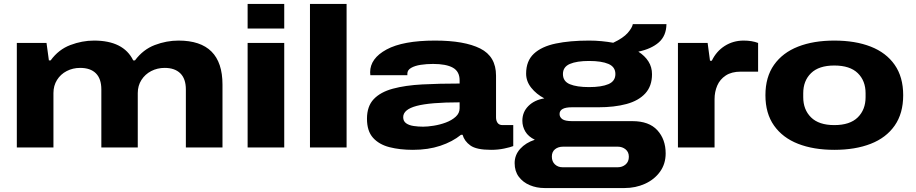

<svg xmlns="http://www.w3.org/2000/svg" viewBox="-20 -745 4626 970"><path d="M65 0V-528H215L227 -440H236Q276 -495 335.5 -517.5Q395 -540 455 -540Q604 -540 653 -440H662Q703 -495 762 -517.5Q821 -540 882 -540Q1104 -540 1104 -318V0H919V-293Q919 -347 891 -374.5Q863 -402 812 -402Q775 -402 744 -386Q713 -370 694.5 -341Q676 -312 676 -275V0H492V-293Q492 -347 464.5 -374.5Q437 -402 385 -402Q348 -402 317 -386Q286 -370 268 -341Q250 -312 250 -275V0Z M1231 -601V-725H1416V-601ZM1231 0V-528H1416V0Z M1546 0V-725H1731V0Z M2066 12Q2000 12 1947.5 -1.5Q1895 -15 1864.5 -49Q1834 -83 1834 -145Q1834 -208 1868 -244Q1902 -280 1965 -297Q2028 -314 2113.5 -318.5Q2199 -323 2302 -323V-339Q2302 -384 2268 -403Q2234 -422 2168 -422Q2135 -422 2105.5 -417.5Q2076 -413 2057 -402Q2038 -391 2038 -373V-365H1851Q1850 -372 1850 -380Q1850 -450 1933 -495Q2016 -540 2178 -540Q2326 -540 2406 -500Q2486 -460 2486 -363V-152Q2486 -135 2494 -124Q2502 -113 2519 -113H2573V-7Q2558 -1 2527 5.5Q2496 12 2461 12Q2387 12 2356.5 -10Q2326 -32 2317 -64H2309Q2266 -29 2204.5 -8.5Q2143 12 2066 12ZM2118 -105Q2140 -105 2171.5 -110Q2203 -115 2232.5 -126Q2262 -137 2282 -155Q2302 -173 2302 -198V-228Q2153 -228 2085 -210Q2017 -192 2017 -153Q2017 -133 2031.5 -122.5Q2046 -112 2069.5 -108.5Q2093 -105 2118 -105Z M2731 205Q2691 205 2656.5 190.5Q2622 176 2601 148Q2580 120 2580 79Q2580 38 2608 7Q2636 -24 2682 -39Q2649 -55 2634 -80.5Q2619 -106 2619 -135Q2619 -179 2649.5 -209.5Q2680 -240 2730 -248Q2690 -269 2664 -301.5Q2638 -334 2638 -373Q2638 -437 2677 -473.5Q2716 -510 2787.5 -525Q2859 -540 2956 -540Q2989 -540 3019.5 -537Q3050 -534 3078 -529Q3129 -553 3151.5 -579Q3174 -605 3177 -623H3347Q3346 -564 3308.5 -531Q3271 -498 3205 -484Q3238 -463 3256 -434.5Q3274 -406 3274 -370Q3274 -310 3240 -273Q3206 -236 3145 -219.5Q3084 -203 3002 -203H2869Q2807 -203 2807 -169Q2807 -153 2821 -143Q2835 -133 2871 -133H3175Q3259 -133 3301 -87Q3343 -41 3343 30Q3343 83 3314.5 122.5Q3286 162 3238.5 183.5Q3191 205 3135 205ZM2956 -305Q3019 -305 3054 -320Q3089 -335 3089 -371Q3089 -407 3054 -422Q3019 -437 2956 -437Q2894 -437 2859 -422Q2824 -407 2824 -371Q2824 -334 2859 -319.5Q2894 -305 2956 -305ZM2822 100H3101Q3124 100 3140.5 86Q3157 72 3157 47Q3157 23 3140.5 9.5Q3124 -4 3101 -4H2825Q2800 -4 2784 9Q2768 22 2768 46Q2768 71 2783.5 85.5Q2799 100 2822 100Z M3405 0V-528H3555L3567 -438H3576Q3599 -486 3641.5 -513Q3684 -540 3737 -540Q3779 -540 3810 -528V-383H3722Q3676 -383 3646.5 -363.5Q3617 -344 3603.5 -312.5Q3590 -281 3590 -244V0Z M4195 12Q4090 12 4012 -18.5Q3934 -49 3890.5 -110.5Q3847 -172 3847 -264Q3847 -356 3890.5 -417.5Q3934 -479 4012 -509.5Q4090 -540 4195 -540Q4301 -540 4379 -509.5Q4457 -479 4500 -417.5Q4543 -356 4543 -264Q4543 -172 4500 -110.5Q4457 -49 4379 -18.5Q4301 12 4195 12ZM4195 -113Q4274 -113 4313.5 -152Q4353 -191 4353 -254V-274Q4353 -337 4313.5 -375.5Q4274 -414 4195 -414Q4117 -414 4077.5 -375.5Q4038 -337 4038 -274V-254Q4038 -191 4077.5 -152Q4117 -113 4195 -113Z"/></svg>

Font: Archivo Expanded ExtraBold
Style: Regular
Weight: 800
Width: 7
Designer: Hector Gatti
Foundry: Omnibus-Type
Version: Version 2.001; ttfautohint (v1.8.3)